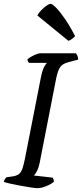

<svg xmlns="http://www.w3.org/2000/svg" viewBox="-29 -982 428 1002"><path d="M167 0Q158 0 133.5 -3.5Q109 -7 79.5 -12.5Q50 -18 25 -23.5Q0 -29 -9 -33Q-8 -40 -3.5 -47Q1 -54 5 -57L34 -61Q57 -64 69 -73Q81 -82 88 -102Q95 -122 102 -158L184 -576Q193 -620 203 -636Q213 -652 216 -654H122Q120 -657 117.5 -661Q115 -665 114 -672Q121 -679 134.5 -686.5Q148 -694 161 -699Q174 -704 180 -704H367Q371 -700 375 -691Q379 -682 379 -671L330 -658Q297 -650 284.5 -631Q272 -612 264 -572L178 -132Q173 -107 164 -89.5Q155 -72 148 -66L246 -55Q252 -46 252 -33Q236 -20 211 -10Q186 0 167 0ZM328 -769 166 -901Q173 -915 186.5 -929Q200 -943 214 -952.5Q228 -962 235 -962Q244 -962 264.5 -941Q285 -920 311 -882Q337 -844 363 -793Q359 -789 349 -780.5Q339 -772 328 -769Z"/></svg>

Font: Texturina
Style: Italic
Weight: 400
Italic angle: -11°
Designer: Guillermo Torres Carreño
Foundry: Omnibus-Type
Version: Version 1.002; ttfautohint (v1.8.3)